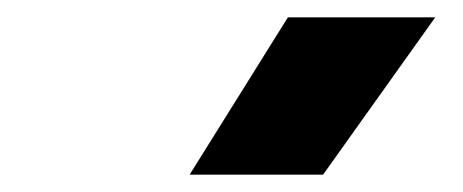

<svg xmlns="http://www.w3.org/2000/svg" viewBox="-20 -800 540 224"><path d="M315.9 -779.8H487.8L356.9 -596.2H201.2Z"/></svg>

Font: Cooper Hewitt
Style: Bold Italic
Weight: 712
Designer: Village Type and Design LLC
Foundry: Cooper Hewitt Smithsonian Design Museum
Version: 1.000